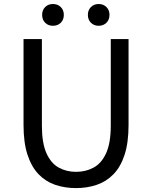

<svg xmlns="http://www.w3.org/2000/svg" viewBox="-20 -929 761 962"><path d="M360.8 13.4Q304.7 13.4 256.8 -2.9Q208.8 -19.2 173.2 -56.1Q137.7 -93 117.8 -153.8Q97.9 -214.5 97.9 -302.4V-733.4H189.9V-299.9Q189.9 -212.2 212.7 -161.4Q235.5 -110.5 274.3 -89.3Q313.1 -68 360.8 -68Q409.8 -68 449 -89.3Q488.3 -110.5 511.7 -161.4Q535 -212.2 535 -299.9V-733.4H624.1V-302.4Q624.1 -214.5 604.3 -153.8Q584.6 -93 548.6 -56.1Q512.7 -19.2 464.6 -2.9Q416.5 13.4 360.8 13.4ZM245.1 -799.8Q221.5 -799.8 206.3 -815Q191.1 -830.1 191.1 -854.6Q191.1 -878.6 206.3 -893.7Q221.5 -908.9 245.1 -908.9Q269.3 -908.9 284.5 -893.7Q299.8 -878.6 299.8 -854.6Q299.8 -830.1 284.5 -815Q269.3 -799.8 245.1 -799.8ZM474.6 -799.8Q451 -799.8 435.7 -815Q420.3 -830.1 420.3 -854.6Q420.3 -878.6 435.7 -893.7Q451 -908.9 474.6 -908.9Q497.8 -908.9 513.2 -893.7Q528.6 -878.6 528.6 -854.6Q528.6 -830.1 513.2 -815Q497.8 -799.8 474.6 -799.8Z"/></svg>

Font: Noto Sans JP
Style: Regular
Weight: 100
Designer: Ryoko NISHIZUKA 西塚涼子 (kana, bopomofo & ideographs); Paul D. Hunt (Latin, Greek & Cyrillic); Sandoll Communications 산돌커뮤니
Foundry: Adobe
Version: Version 2.004;hotconv 1.0.118;makeotfexe 2.5.65603